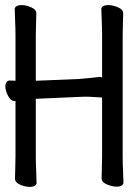

<svg xmlns="http://www.w3.org/2000/svg" viewBox="-20 -725 540 756"><path d="M18 -408H19L41 -407V-585Q41 -616 39.5 -644Q38 -672 38 -689Q38 -698 48 -702Q55 -705 64 -705Q82 -705 101 -697Q123 -688 123 -672Q123 -660 122 -635Q121 -610 121 -585V-407L290 -414Q360 -420 371 -422H372H374Q378 -422 382 -420V-585Q382 -616 380.5 -644Q379 -672 379 -689Q379 -698 389 -702Q396 -705 405 -705Q423 -705 443 -697Q465 -688 465 -672Q465 -660 464 -634.5Q463 -609 463 -584V-110Q463 -80 464.5 -51.5Q466 -23 466 -6Q466 3 456 7Q449 10 440 10Q423 10 403 2Q380 -7 380 -23Q380 -35 381 -60Q382 -85 382 -111V-341Q330 -345 304 -344L122 -336H121V-109Q121 -79 122.5 -50.5Q124 -22 124 -5Q124 4 114 8Q107 11 98 11Q81 11 61 3Q39 -6 39 -22Q39 -34 40 -59Q41 -84 41 -110V-327Q41 -327 40 -327H39Q22 -327 11.5 -348Q1 -369 1 -385Q1 -394 5.5 -401Q10 -408 18 -408Z"/></svg>

Font: Moon Stars Kai HW
Style: Bold
Weight: 700
Designer: GuiWonder
Version: Version 1.101